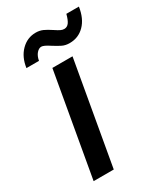

<svg xmlns="http://www.w3.org/2000/svg" viewBox="-171 -739 693 809"><g transform="rotate(-30 176.0 -334.0)"><path d="M126 -500H224L136 0H38ZM139 -664Q158 -664 173.5 -657Q189 -650 210 -636Q225 -626 234 -621.5Q243 -617 252 -617Q266 -617 275 -629Q284 -641 291 -668H352Q344 -614 314.5 -584Q285 -554 242 -554Q222 -554 206.5 -561.5Q191 -569 169 -583Q142 -601 130 -601Q118 -601 107 -588.5Q96 -576 92 -554H31Q38 -604 68 -634Q98 -664 139 -664Z"/></g></svg>

Font: Sarabun Medium
Style: Italic
Weight: 500
Italic angle: -10°
Designer: Suppakit Chalermlarp | Katatrad Co.,Ltd.
Foundry: Cadson Demak Co.,Ltd.
Version: Version 1.000; ttfautohint (v1.6)